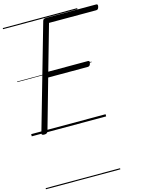

<svg xmlns="http://www.w3.org/2000/svg" viewBox="-202 -1110 1276 1710"><g transform="rotate(-15 436.0 -255.0)"><path d="M112 14Q84 14 90 -5L365 -967Q368 -977 375 -981.5Q382 -986 398 -986H858Q868 -986 870.5 -979.5Q873 -973 870 -961Q867 -948 861 -942Q855 -936 845 -936H410L291 -518H656Q667 -518 669.5 -511.5Q672 -505 668 -493Q665 -480 658.5 -474Q652 -468 642 -468H277L146 -5Q142 5 134 9.5Q126 14 112 14ZM0 478H686V488H0ZM0 -20H686V0H0ZM0 -505H686V-500H0ZM0 -998H686V-988H0Z"/></g></svg>

Font: Playwrite AU SA Guides
Style: Regular
Weight: 400
Designer: Veronika Burian, José Scaglione
Foundry: TypeTogether
Version: Version 1.003